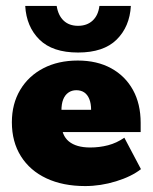

<svg xmlns="http://www.w3.org/2000/svg" viewBox="-20 -617 515 647"><path d="M267 10Q192 10 136.5 -16Q81 -42 50.5 -90.5Q20 -139 20 -205Q20 -267 48 -314Q76 -361 126 -387Q176 -413 242 -413Q307 -413 354.5 -387Q402 -361 428 -314Q454 -267 454 -203V-172H109V-247H287Q287 -268 281 -283Q275 -298 264 -305.5Q253 -313 237 -313Q222 -313 210.5 -305Q199 -297 193 -282Q187 -267 187 -244V-203Q187 -161 212 -140.5Q237 -120 284 -120Q315 -120 344 -127.5Q373 -135 399 -153L455 -47Q423 -22 371 -6Q319 10 267 10ZM243 -440Q157 -440 113 -483.5Q69 -527 65 -597H171Q176 -565 194.5 -547.5Q213 -530 243 -530Q273 -530 292 -547.5Q311 -565 315 -597H421Q417 -527 373 -483.5Q329 -440 243 -440Z"/></svg>

Font: Rokkitt SemiBold Black
Style: Regular
Weight: 900
Version: Version 3.103